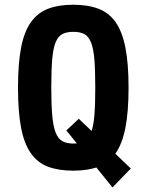

<svg xmlns="http://www.w3.org/2000/svg" viewBox="-20 -718 614 819"><path d="M263 -161.6 459.8 81.4 538 0.8 316.2 -211.4ZM56.8 -343.8Q56.8 -241.8 69.8 -173.6Q82.8 -105.4 111.5 -64.5Q140.2 -23.6 185 -6.8Q229.8 10 292.4 10Q355.2 10 400.3 -6.8Q445.4 -23.6 473.6 -64.6Q501.8 -105.6 515.1 -173.8Q528.4 -242 528.4 -343.8Q528.4 -445.8 515.1 -514Q501.8 -582.2 473.6 -622.8Q445.4 -663.4 400.3 -680.6Q355.2 -697.8 292.4 -697.8Q229.8 -697.8 185 -680.6Q140.2 -663.4 111.5 -622.9Q82.8 -582.4 69.8 -514.2Q56.8 -446 56.8 -343.8ZM198.8 -343Q198.8 -417.6 202.7 -464.6Q206.6 -511.6 217.3 -537.6Q228 -563.6 246.4 -572.9Q264.8 -582.2 293 -582.2Q321.4 -582.2 339.5 -572.8Q357.6 -563.4 368.2 -537Q378.8 -510.6 382.6 -464Q386.4 -417.4 386.4 -342.2Q386.4 -271.8 382.6 -226Q378.8 -180.2 368.6 -153.5Q358.4 -126.8 340.3 -116.2Q322.2 -105.6 293 -105.6Q264 -105.6 245.6 -116.1Q227.2 -126.6 216.9 -153.8Q206.6 -181 202.7 -226.8Q198.8 -272.6 198.8 -343Z"/></svg>

Font: Secuela Light
Style: Regular
Weight: 300
Designer: Fernando Haro
Foundry: deFharo
Version: Version 1.708